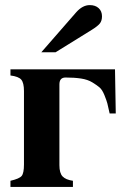

<svg xmlns="http://www.w3.org/2000/svg" viewBox="-20 -733 491 753"><path d="M142 -528 279 -685Q304 -713 332 -713Q354 -713 367 -701Q380 -689 380 -669Q380 -652 372 -641.5Q364 -631 340 -616L198 -528ZM213 -402V-85Q213 -54 225.5 -41Q238 -28 266 -24V0H21V-24Q56 -32 65 -43Q74 -54 74 -88V-376Q74 -408 63.5 -420.5Q53 -433 21 -437V-461H431L434 -288H410Q404 -316 401 -327.5Q398 -339 389.5 -360Q381 -381 370.5 -390Q360 -399 342 -410Q324 -421 298 -425Q272 -429 237 -429Q213 -429 213 -402Z"/></svg>

Font: STIX
Style: Bold
Weight: 700
Designer: MicroPress Inc., with final additions and corrections provided by Coen Hoffman, Elsevier (retired)
Version: Version 1.1.1